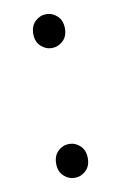

<svg xmlns="http://www.w3.org/2000/svg" viewBox="-67 -555 384 609"><g transform="rotate(-10 125.0 -250.5)"><path d="M125 -405Q105 -405 89.5 -419.5Q74 -434 74 -459Q74 -485 89.5 -499.5Q105 -514 125 -514Q145 -514 160.5 -499.5Q176 -485 176 -459Q176 -434 160.5 -419.5Q145 -405 125 -405ZM125 13Q105 13 89.5 -1.5Q74 -16 74 -41Q74 -67 89.5 -81.5Q105 -96 125 -96Q145 -96 160.5 -81.5Q176 -67 176 -41Q176 -16 160.5 -1.5Q145 13 125 13Z"/></g></svg>

Font: SpoqaHanSansJP-Light
Style: Regular
Weight: 300
Designer: [Source Han Sans]
Ryoko NISHIZUKA  (kana & ideographs); Paul D. Hunt (Latin, Greek & Cyrillic); Wenlong ZHANG  (bopomofo
Foundry: Spoqa (http://bi.spoqa.com)
Version: Version 1.002.20150607